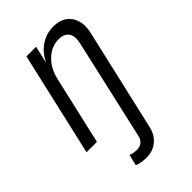

<svg xmlns="http://www.w3.org/2000/svg" viewBox="-223 -597 888 888"><g transform="rotate(-45 221.0 -153.0)"><path d="M181 214Q172 214 154 211.5Q136 209 125 203L138 149Q143 152 154 154.5Q165 157 179 157Q199 157 212 146.5Q225 136 229 116L341 -377Q350 -417 335.5 -439Q321 -461 284 -461Q237 -461 200 -425.5Q163 -390 150 -331L160 -411Q183 -465 221.5 -492.5Q260 -520 308 -520Q368 -520 396 -480Q424 -440 410 -377L294 127Q285 166 255.5 190.5Q226 215 181 214ZM6 0 123 -510H186L164 -414H169L74 0Z"/></g></svg>

Font: Instrument Sans Condensed
Style: Italic
Weight: 400
Width: 3
Italic angle: -13°
Designer: Rodrigo Fuenzalida
Foundry: fragTYPE
Version: Version 1.000;gftools[0.9.28]